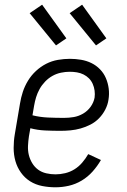

<svg xmlns="http://www.w3.org/2000/svg" viewBox="-20 -788 540 816"><path d="M216 8Q187 8 159 2.5Q131 -3 108 -17.5Q85 -32 69 -54.5Q53 -77 45.5 -103.5Q38 -130 38 -159.5Q38 -189 43 -218L65 -348Q69 -373 77 -397.5Q85 -422 99 -445Q113 -468 133 -486.5Q153 -505 176.5 -517Q200 -529 226 -533.5Q252 -538 277 -538Q301 -538 324.5 -534Q348 -530 368.5 -520Q389 -510 405 -493.5Q421 -477 430 -456Q439 -435 442 -411.5Q445 -388 441 -364Q438 -343 427.5 -322.5Q417 -302 401 -285.5Q385 -269 364.5 -258.5Q344 -248 322.5 -242Q301 -236 279.5 -234Q258 -232 237 -232Q204 -232 171.5 -233.5Q139 -235 109 -243L103 -209Q100 -189 99 -168.5Q98 -148 102.5 -129.5Q107 -111 117 -94.5Q127 -78 142 -67Q157 -56 176.5 -51.5Q196 -47 216 -47Q236 -47 257 -52Q278 -57 296.5 -68.5Q315 -80 329.5 -97Q344 -114 355 -133L409 -108Q394 -82 373.5 -59Q353 -36 327 -20.5Q301 -5 272.5 1.5Q244 8 216 8ZM252 -287Q273 -287 293.5 -290.5Q314 -294 333 -305Q352 -316 365 -334Q378 -352 382 -373Q384 -388 382 -403Q380 -418 374 -431.5Q368 -445 358 -455Q348 -465 335 -471.5Q322 -478 307 -480.5Q292 -483 276 -483Q258 -483 239 -479Q220 -475 203 -465.5Q186 -456 172 -441.5Q158 -427 148.5 -410Q139 -393 133.5 -375Q128 -357 125 -339L118 -298Q150 -290 184 -288.5Q218 -287 252 -287ZM388 -595 276 -732 329 -768 432 -625ZM218 -595 106 -732 159 -768 262 -625Z"/></svg>

Font: Iosevka Slab Light
Style: Italic
Weight: 300
Italic angle: -9°
Monospace: yes
Designer: Belleve Invis
Foundry: Belleve Invis
Version: Version 11.1.1; ttfautohint (v1.8.3)